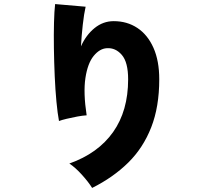

<svg xmlns="http://www.w3.org/2000/svg" viewBox="-20 -846 1040 944"><path d="M433 78Q415 49 383 13.5Q351 -22 321 -42Q462 -92 536 -196.5Q610 -301 610 -456Q610 -540 579 -576Q548 -612 505 -609Q470 -607 440.5 -571Q411 -535 400 -462.5Q389 -390 406 -279Q387 -278 360 -273Q333 -268 308 -262Q283 -256 270 -251Q263 -288 257.5 -346Q252 -404 249 -472.5Q246 -541 245 -609Q244 -677 245.5 -734.5Q247 -792 251 -826L401 -813Q393 -778 387 -724.5Q381 -671 378 -618Q403 -674 445 -708Q487 -742 539 -742Q605 -742 655.5 -708.5Q706 -675 734.5 -611Q763 -547 763 -456Q763 -321 723.5 -220Q684 -119 610.5 -46.5Q537 26 433 78Z"/></svg>

Font: Zen Kaku Gothic New Black
Style: Regular
Weight: 900
Designer: Yoshimichi Ohira
Foundry: Positype
Version: Version 1.001